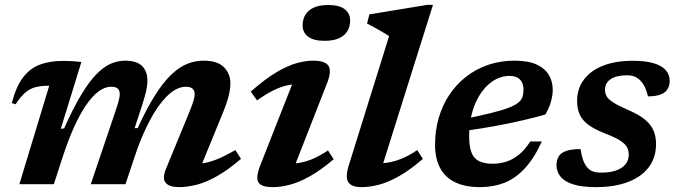

<svg xmlns="http://www.w3.org/2000/svg" viewBox="-20 -756 2778 788"><path d="M792 -42 764.5 -83.5Q791 -82 818 -86.8Q845 -91.5 876 -104.5Q907 -117.5 946 -140L969 -104Q916.5 -59 871.5 -33.5Q826.5 -8 787.8 2Q749 12 714.5 12Q675 12 660 -5.8Q645 -23.5 661 -62.5L758.5 -299.5Q770.5 -329.5 774.8 -344.5Q779 -359.5 779 -369Q779 -383.5 770.5 -391.8Q762 -400 742 -400Q716 -400 689.2 -381.5Q662.5 -363 635.5 -326.8Q608.5 -290.5 582.5 -237.2Q556.5 -184 533 -114L495 0H352.5L454 -300Q461 -320.5 464.8 -333.8Q468.5 -347 470 -355.5Q471.5 -364 471.5 -370.5Q471.5 -384.5 463.5 -392.2Q455.5 -400 436.5 -400Q410.5 -400 384.5 -380.8Q358.5 -361.5 333 -324.2Q307.5 -287 283 -232.2Q258.5 -177.5 235.5 -106.5L201 0H59.5L182 -404Q181 -404 179.2 -404Q177.5 -404 176 -404Q147 -404 124.8 -398Q102.5 -392 83.2 -375.5Q64 -359 44 -328L28.5 -333Q46 -401 74.8 -438.5Q103.5 -476 144.2 -491Q185 -506 238.5 -506Q252.5 -506 264 -505.5Q275.5 -505 287.5 -504.2Q299.5 -503.5 314 -501.5L229.5 -227.5L243 -229Q281 -313.5 313.8 -367.8Q346.5 -422 376.5 -452.2Q406.5 -482.5 435.2 -494.8Q464 -507 494 -507Q541.5 -507 563.2 -485Q585 -463 585 -425.5Q585 -405 579.5 -381Q574 -357 562.5 -322L532.5 -230H545Q582.5 -312 616.8 -365.8Q651 -419.5 683.5 -450.2Q716 -481 748.5 -494Q781 -507 815.5 -507Q872 -507 898.8 -480.5Q925.5 -454 925.5 -414Q925.5 -393 918.8 -364Q912 -335 893.5 -290Z M1049 -79.5 1195 -450.5 1224 -411Q1194 -412.5 1165 -407Q1136 -401.5 1104.2 -386.2Q1072.5 -371 1035 -344L1009 -380Q1067 -431 1113 -458.5Q1159 -486 1196.2 -496.5Q1233.5 -507 1264.5 -507Q1315.5 -507 1328.5 -485.2Q1341.5 -463.5 1322.5 -415L1176.5 -42L1144.5 -84.5Q1176 -82.5 1205.2 -87Q1234.5 -91.5 1264.2 -104.2Q1294 -117 1326 -138.5L1349.5 -102.5Q1298.5 -59 1254 -33.8Q1209.5 -8.5 1171 1.8Q1132.5 12 1099 12Q1053.5 12 1040.8 -7.2Q1028 -26.5 1049 -79.5ZM1222 -652Q1222 -676.5 1233.2 -695.2Q1244.5 -714 1267.8 -724.8Q1291 -735.5 1327.5 -735.5Q1372 -735.5 1394.5 -718.5Q1417 -701.5 1417 -671.5Q1417 -647.5 1406 -628.8Q1395 -610 1371.8 -599.2Q1348.5 -588.5 1311.5 -588.5Q1267 -588.5 1244.5 -605.5Q1222 -622.5 1222 -652Z M1577 -608Q1568 -614 1552.2 -623.2Q1536.5 -632.5 1518.8 -642.2Q1501 -652 1486.5 -659.5L1496 -697L1733.5 -736H1757L1538 -39.5L1507 -86.5Q1538.5 -84 1568.5 -88.2Q1598.5 -92.5 1629.2 -105.2Q1660 -118 1692.5 -140L1715.5 -104Q1663 -58.5 1618.2 -33.2Q1573.5 -8 1535.5 2Q1497.5 12 1463.5 12Q1423 12 1409.5 -8.2Q1396 -28.5 1412 -79Z M2071 -444.5Q2044.5 -444.5 2020 -433Q1995.5 -421.5 1974.8 -399.8Q1954 -378 1938.2 -347.5Q1922.5 -317 1914 -279Q1905.5 -241 1905.5 -196.5Q1905.5 -133 1928 -108.5Q1950.5 -84 2002 -84Q2032 -84 2059.2 -93Q2086.5 -102 2110.8 -122Q2135 -142 2156.5 -175.5H2204Q2171.5 -105 2132.8 -63.8Q2094 -22.5 2048.8 -5.2Q2003.5 12 1950.5 12Q1889 12 1847.8 -8Q1806.5 -28 1786 -67Q1765.5 -106 1765.5 -162Q1765.5 -220 1780.5 -271.8Q1795.5 -323.5 1824 -366.5Q1852.5 -409.5 1892.8 -441Q1933 -472.5 1983.2 -489.8Q2033.5 -507 2092 -507Q2148.5 -507 2182.8 -491Q2217 -475 2232.8 -448Q2248.5 -421 2248.5 -388Q2248.5 -363 2240.5 -336.2Q2232.5 -309.5 2218 -286Q2176 -274 2132.2 -263.8Q2088.5 -253.5 2044.8 -245Q2001 -236.5 1958 -229.5Q1915 -222.5 1875 -217.5L1878 -266Q1948.5 -280.5 1994.8 -292Q2041 -303.5 2068 -314Q2095 -324.5 2108 -335.5Q2121 -346.5 2124.8 -359.2Q2128.5 -372 2128.5 -389Q2128.5 -406 2122 -418.5Q2115.5 -431 2103 -437.8Q2090.5 -444.5 2071 -444.5Z M2362.5 -144Q2367 -117 2373 -99.8Q2379 -82.5 2389.5 -69.5Q2400.5 -56.5 2414.2 -52Q2428 -47.5 2448 -47.5Q2482.5 -47.5 2507.5 -56Q2532.5 -64.5 2546.5 -81Q2560.5 -97.5 2560.5 -121Q2560.5 -139 2552.8 -152.8Q2545 -166.5 2523.8 -180Q2502.5 -193.5 2460 -209.5Q2418.5 -226 2394 -244.5Q2369.5 -263 2359 -286.5Q2348.5 -310 2348.5 -342Q2348.5 -391.5 2375.8 -428.5Q2403 -465.5 2454 -486Q2505 -506.5 2577 -506.5Q2629.5 -506.5 2663 -496.5Q2696.5 -486.5 2712.5 -468Q2728.5 -449.5 2728.5 -424Q2728.5 -404 2719.5 -389.8Q2710.5 -375.5 2690.8 -368Q2671 -360.5 2639.5 -360.5Q2634 -383.5 2626.5 -398.8Q2619 -414 2608 -425.5Q2597 -437 2583.8 -442Q2570.5 -447 2553.5 -447Q2510 -447 2486.5 -431.2Q2463 -415.5 2463 -388Q2463 -373.5 2469.8 -361Q2476.5 -348.5 2497.8 -335Q2519 -321.5 2561.5 -303Q2604.5 -284.5 2628.5 -264Q2652.5 -243.5 2662.5 -219.2Q2672.5 -195 2672.5 -165Q2672.5 -109 2642.5 -69.5Q2612.5 -30 2557.2 -9Q2502 12 2426 12Q2366.5 12 2331 0.2Q2295.5 -11.5 2279.8 -32Q2264 -52.5 2264 -77Q2264 -99 2272.8 -113.8Q2281.5 -128.5 2303 -136.2Q2324.5 -144 2362.5 -144Z"/></svg>

Font: Newsreader 9pt SemiBold
Style: Italic
Weight: 600
Italic angle: -17°
Designer: Hugues Gentile
Foundry: Production Type
Version: Version 1.003